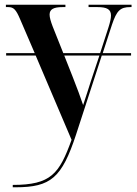

<svg xmlns="http://www.w3.org/2000/svg" viewBox="-20 -556 579 813"><path d="M34 227V237H46C195 237 242 197 302 14L411 -321H535V-331H415L454 -451C474 -511 489 -526 532 -526H537V-536H355V-526H392C434 -526 450 -516 450 -490C450 -478 446 -461 439 -439L404 -331H248L203 -444C195 -465 190 -482 190 -494C190 -517 207 -526 246 -526H257V-536H5V-526H15C38 -526 48 -515 65 -475L127 -331H6V-321H131L283 36C231 180 196 227 34 227ZM288 -230 252 -321H401L365 -213C355 -182 344 -146 332 -111C320 -147 309 -176 288 -230Z"/></svg>

Font: Noto Serif Display SemiCondensed SemiBold
Style: Regular
Weight: 600
Width: 4
Designer: Monotype Design Team
Foundry: Monotype Imaging Inc.
Version: Version 2.009